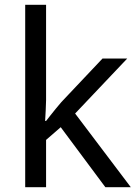

<svg xmlns="http://www.w3.org/2000/svg" viewBox="-20 -780 574 800"><path d="M172 -363Q172 -347 170.5 -321Q169 -295 168 -276H172Q178 -284 190 -299Q202 -314 214.5 -329.5Q227 -345 236 -355L407 -536H510L293 -307L525 0H419L233 -250L172 -197V0H85V-760H172Z"/></svg>

Font: Noto Sans Meroitic
Style: Regular
Weight: 400
Designer: Monotype Design Team
Foundry: Monotype Imaging Inc.
Version: Version 2.002; ttfautohint (v1.8.4.7-5d5b)